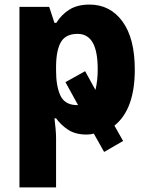

<svg xmlns="http://www.w3.org/2000/svg" viewBox="-20 -579 649 839"><path d="M359 9Q309 9 277 -12.5Q245 -34 225 -62H218Q221 -39 223 -15.5Q225 8 225 25V240H65V-549H195L218 -479H226Q249 -516 284 -537.5Q319 -559 371 -559Q461 -559 515 -485.5Q569 -412 569 -275Q569 -101 480 -30L518 37L435 85L390 5Q374 9 359 9ZM319 -431Q268 -431 247 -396.5Q226 -362 225 -291V-270Q225 -204 243 -163.5Q261 -123 309 -120Q317 -120 321 -120L266 -220L352 -268L397 -186Q402 -206 404.5 -228.5Q407 -251 407 -276Q407 -355 385 -393Q363 -431 319 -431Z"/></svg>

Font: Noto Sans SemiCondensed ExtraBold
Style: Regular
Weight: 800
Width: 4
Designer: Monotype Design Team
Foundry: Monotype Imaging Inc.
Version: Version 2.013; ttfautohint (v1.8.4.7-5d5b)